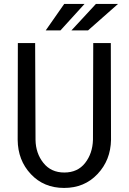

<svg xmlns="http://www.w3.org/2000/svg" viewBox="-20 -925 640 955"><path d="M67.9 -229.5 68.8 -710.9H154.8L156.7 -229.5Q157.7 -162.6 195.8 -114.7Q233.9 -66.9 299.8 -66.9Q366.2 -66.9 403.3 -114.3Q440.4 -161.6 442.4 -229.5L443.8 -710.9H531.2L532.2 -229.5Q530.3 -127.9 464.8 -59.1Q399.9 9.8 298.8 9.8Q197.8 9.8 133.3 -59.1Q68.8 -127.9 67.9 -229.5ZM299.3 -905.3H400.4L280.8 -773.9H207.5ZM457 -905.3H566.9L418 -773.9H335.4Z"/></svg>

Font: RobotoMono-Regular
Style: Regular
Weight: 400
Designer: Google
Version: Version 2.000985; 2015; ttfautohint (v1.3)